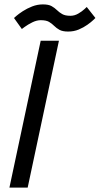

<svg xmlns="http://www.w3.org/2000/svg" viewBox="-20 -852 453 872"><path d="M22.8 0 164.8 -667H247.7L105.7 0ZM43.5 -770.3Q43.5 -770.3 54.1 -779.6Q64.7 -788.8 83.6 -801.2Q102.5 -813.5 126.1 -822.8Q149.7 -832 174.7 -832Q200.7 -832 214.3 -824.2Q228 -816.5 238.5 -806.2Q249 -795.8 262.5 -788.1Q276 -780.3 299.8 -780.3Q318.5 -780.3 335.6 -790.3Q352.7 -800.3 363.3 -810.3Q374 -820.3 374 -820.3L413.3 -770.3Q413.3 -770.3 403.8 -761.1Q394.2 -751.8 376.9 -739.5Q359.7 -727.2 337.6 -717.9Q315.5 -708.7 289.5 -708.7Q264.5 -708.7 250.3 -716.4Q236.2 -724.2 226 -734.5Q215.8 -744.8 202.7 -752.6Q189.7 -760.3 165 -760.3Q146.3 -760.3 126.3 -750.3Q106.3 -740.3 92.8 -730.3Q79.2 -720.3 79.2 -720.3Z"/></svg>

Font: Epunda Sans Light
Style: Italic
Weight: 300
Italic angle: -12.0243°
Designer: Simon Atzbach
Foundry: typofactur
Version: Version 2.204